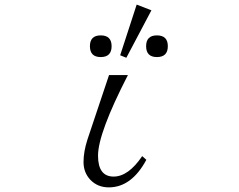

<svg xmlns="http://www.w3.org/2000/svg" viewBox="-20 -850 1040 834"><path d="M453.6 -523.9H535.6Q405.8 -271.5 405.8 -173.8Q405.8 -83 473.6 -83Q537.6 -83 597.7 -171.9L615.7 -155.8Q551.3 -36.1 452.6 -36.1Q404.3 -36.1 372.6 -68.8Q342.8 -100.6 342.8 -146Q342.8 -191.4 359.9 -244.1ZM417.5 -696.3Q464.8 -696.3 464.8 -649.4Q464.8 -602.1 417.5 -602.1Q370.6 -602.1 370.6 -649.4Q370.6 -696.3 417.5 -696.3ZM661.6 -696.3Q709 -696.3 709 -649.4Q709 -602.1 661.6 -602.1Q614.7 -602.1 614.7 -649.4Q614.7 -696.3 661.6 -696.3ZM573.7 -830.1 637.7 -805.2 528.8 -599.1 502 -609.9Z"/></svg>

Font: I.Ming
Style: Regular
Weight: 400
Designer: Ichiten Fonts Project
Version: Version 6.11; Dec 27, 2019